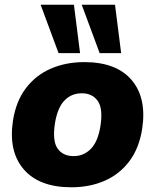

<svg xmlns="http://www.w3.org/2000/svg" viewBox="-20 -782 657 813"><path d="M15 0ZM282 11Q146 11 80.5 -65Q15 -141 35 -272Q48 -354 90 -409Q132 -464 195.5 -491.5Q259 -519 337 -519Q473 -519 537.5 -443Q602 -367 582 -236Q569 -154 527.5 -99Q486 -44 423 -16.5Q360 11 282 11ZM292 -121Q334 -121 364 -151Q394 -181 405 -246Q417 -322 394 -354.5Q371 -387 326 -387Q283 -387 253.5 -357Q224 -327 213 -262Q201 -186 223.5 -153.5Q246 -121 292 -121ZM402 -557 326 -762H467L493 -557ZM228 -557 152 -762H293L319 -557Z"/></svg>

Font: Winston ExtraBold
Style: Italic
Weight: 800
Italic angle: -9°
Designer: Original fonts by Vernon Adams / Changes by Cristiano Sobral
Foundry: Original fonts by Vernon Adams / Changes by Cristiano Sobral
Version: Version 2.503;July 17, 2020;FontCreator 13.0.0.2655 64-bit